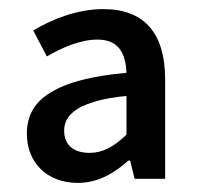

<svg xmlns="http://www.w3.org/2000/svg" viewBox="-20 -830 433 422"><path d="M92 -627C56 -606 39 -576 39 -536C39 -473 83 -428 151 -428C196 -428 232 -450 262 -477H266L276 -437H343V-546V-655C343 -755 299 -810 207 -810C149 -810 93 -787 53 -763L83 -706C116 -725 156 -743 194 -743C241 -743 256 -713 258 -670C182 -663 127 -649 92 -627ZM193 -608C211 -613 233 -617 258 -619V-534C230 -507 205 -494 177 -494C143 -494 121 -510 121 -543C121 -562 130 -578 151 -591C162 -598 176 -603 193 -608Z"/></svg>

Font: GenSekiGothic2 TW M
Style: Regular
Weight: 500
Version: Version 2.100;PS 2.1;hotconv 16.6.51;makeotf.lib2.5.65220 DE